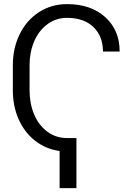

<svg xmlns="http://www.w3.org/2000/svg" viewBox="-20 -742 658 953"><path d="M359.4 -56.8V191.8H275.9V7.5Q207.7 -1.8 154.7 -43.1Q101.6 -84.5 72.6 -149.9Q43.7 -215.2 43.7 -294.4V-417.6Q43.7 -502.8 77.6 -572.1Q111.5 -641.3 173.3 -681.5Q235.1 -721.6 312.9 -721.6Q431.1 -721.6 502.5 -656.8Q573.9 -592 573.9 -486.2H491.1Q490.8 -562.1 443.9 -607.6Q397 -653.1 312.9 -653.4Q257.1 -653.4 214.1 -620.9Q171.2 -588.4 149 -535.3Q126.8 -482.2 126.8 -417.6V-294.4Q126.8 -228.7 149 -175.1Q171.2 -121.4 214 -89.1Q256.7 -56.8 312.9 -56.8Z"/></svg>

Font: Inter Light BETA
Style: Regular
Weight: 300
Designer: Rasmus Andersson
Foundry: rsms
Version: Version 3.011;git-f93a4a705